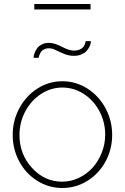

<svg xmlns="http://www.w3.org/2000/svg" viewBox="-20 -937 629 967"><path d="M152.8 -889.2V-917H436V-889.2ZM226.1 -693.8Q211.4 -693.8 200.2 -687.5Q189 -681.2 184.1 -671.9Q179.2 -662.6 177 -656Q174.8 -649.4 174.8 -646H148.9Q148.9 -649.9 150.4 -657.2Q151.9 -664.6 156.7 -676Q161.6 -687.5 169.7 -697.3Q177.7 -707 192.6 -714.1Q207.5 -721.2 227.1 -721.2Q253.9 -721.2 291 -701.7Q328.1 -682.1 353 -682.1Q368.2 -682.1 379.6 -686.8Q391.1 -691.4 397 -697.8Q402.8 -704.1 406.2 -711.7Q409.7 -719.2 410.4 -723.4Q411.1 -727.5 411.1 -730H438Q438 -725.6 436.5 -718.3Q435.1 -710.9 429.4 -699.7Q423.8 -688.5 415 -679Q406.2 -669.4 389.6 -662.6Q373 -655.8 352.1 -655.8Q326.7 -655.8 303.7 -665.3Q280.8 -674.8 261.7 -684.3Q242.7 -693.8 226.1 -693.8ZM293.9 -527.8Q362.3 -527.8 420.2 -491Q478 -454.1 511.5 -391.8Q544.9 -329.6 544.9 -257.8Q544.9 -186 512 -124.5Q479 -63 420.9 -26.6Q362.8 9.8 293.9 9.8Q225.1 9.8 167.2 -26.6Q109.4 -63 76.7 -124.5Q43.9 -186 43.9 -257.8Q43.9 -329.6 77.4 -391.8Q110.8 -454.1 168.5 -491Q226.1 -527.8 293.9 -527.8ZM293 -22Q336.9 -22 377 -41Q417 -60.1 446 -92Q475.1 -124 492.4 -167.7Q509.8 -211.4 509.8 -258.8Q509.8 -322.3 480.7 -377Q451.7 -431.6 401.9 -463.9Q352.1 -496.1 293.9 -496.1Q236.3 -496.1 186.5 -463.6Q136.7 -431.2 107.4 -376Q78.1 -320.8 78.1 -256.8Q78.1 -160.2 141.4 -91.1Q204.6 -22 293 -22Z"/></svg>

Font: Rawline ExtraLight
Style: Regular
Weight: 275
Designer: Matt McInerney, Pablo Impallari, Rodrigo Fuenzalida
Foundry: Matt McInerney, Pablo Impallari, Rodrigo Fuenzalida
Version: Version 4.020;PS 004.020;hotconv 1.0.88;makeotf.lib2.5.64775